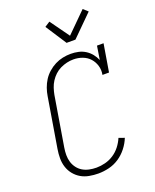

<svg xmlns="http://www.w3.org/2000/svg" viewBox="-176 -1076 952 1182"><g transform="rotate(-20 300.0 -484.5)"><path d="M260 8Q230 8 200.5 2.5Q171 -3 147 -17Q123 -31 105 -53Q87 -75 78 -102.5Q69 -130 69 -160Q69 -190 74 -220L128 -546Q132 -572 141 -597.5Q150 -623 164.5 -646Q179 -669 200.5 -688Q222 -707 246.5 -719.5Q271 -732 297.5 -737.5Q324 -743 350 -743Q376 -743 400.5 -737.5Q425 -732 445.5 -719Q466 -706 481 -687.5Q496 -669 506 -646L520 -735H563L533 -554H490Q496 -585 487.5 -613.5Q479 -642 460 -663Q441 -684 413 -694.5Q385 -705 354 -705Q332 -705 310.5 -700Q289 -695 268 -685Q247 -675 230 -659Q213 -643 200.5 -623.5Q188 -604 181 -582.5Q174 -561 170 -540L116 -214Q112 -190 112 -166Q112 -142 118.5 -120.5Q125 -99 138.5 -81Q152 -63 171 -51.5Q190 -40 213.5 -35Q237 -30 261 -30Q289 -30 318.5 -37.5Q348 -45 374 -62Q400 -79 419 -103.5Q438 -128 450 -156L487 -143Q474 -110 450.5 -80Q427 -50 396 -29.5Q365 -9 329.5 -0.5Q294 8 260 8ZM350 -815 261 -952 295 -974 385 -849 514 -977 544 -950 408 -815Z"/></g></svg>

Font: Iosevka Etoile Extralight
Style: Italic
Weight: 200
Italic angle: -9°
Designer: Belleve Invis
Foundry: Belleve Invis
Version: Version 22.1.2; ttfautohint (v1.8.4)